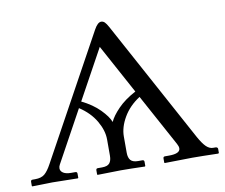

<svg xmlns="http://www.w3.org/2000/svg" viewBox="-74 -749 990 843"><g transform="rotate(-10 421.0 -328.0)"><path d="M522 -329.6 402.3 -549.8 280.3 -327.6Q328.6 -304.2 360.4 -272Q392.1 -239.7 400.9 -215.3Q412.1 -240.7 442.6 -272.2Q473.1 -303.7 522 -329.6ZM438 -71.8Q438 -49.3 447.8 -38.1Q457.5 -26.9 481 -26.9H500Q508.3 -26.9 508.3 -18.6V0L506.3 2Q438 0 398.9 0L295.4 2L293.5 0V-18.6Q293.5 -26.9 301.3 -26.9H320.3Q344.2 -26.9 353.8 -38.1Q363.3 -49.3 363.3 -71.8V-144Q363.3 -184.1 338.1 -227.1Q313 -270 265.6 -300.8L140.1 -71.8Q135.3 -63.5 135.3 -55.2Q135.3 -42.5 147.5 -34.7Q159.7 -26.9 182.1 -26.9H201.2Q209.5 -26.9 209.5 -18.6V0L207.5 2Q118.2 0 93.8 0L4.4 2L2.4 0V-18.6Q2.4 -26.9 10.3 -26.9H22Q49.8 -26.9 64.7 -39.6Q79.6 -52.2 95.2 -81.1L395.5 -628.4Q411.6 -657.7 427.2 -657.7Q436 -657.7 442.9 -651.1Q449.7 -644.5 458.5 -628.4L752.9 -86.4Q770.5 -54.7 784.9 -40.8Q799.3 -26.9 815.4 -26.9H826.7Q830.1 -26.9 833.3 -24.7Q836.4 -22.5 836.4 -18.6V0L833 2Q756.8 0 717.8 0L594.7 2L592.8 0V-18.6Q592.8 -26.9 600.6 -26.9H618.7Q668.9 -26.9 668.9 -50.8Q668.9 -59.6 662.1 -71.8L536.1 -303.2Q488.8 -272.5 463.4 -228.8Q438 -185.1 438 -144Z"/></g></svg>

Font: Libertinage
Style: l
Weight: 400
Designer: OSP
Foundry: OSP
Version: Version 1.0; 2008; OFL relea